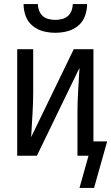

<svg xmlns="http://www.w3.org/2000/svg" viewBox="-20 -760 543 937"><path d="M250 -600Q220 -600 191 -607.5Q162 -615 139 -634Q116 -653 105.5 -681.5Q95 -710 95 -740H165Q165 -724 171 -708Q177 -692 189 -681.5Q201 -671 217.5 -667Q234 -663 250 -663Q266 -663 282.5 -667Q299 -671 311 -681.5Q323 -692 329 -708Q335 -724 335 -740H405Q405 -710 394.5 -681.5Q384 -653 361 -634Q338 -615 309 -607.5Q280 -600 250 -600ZM368 157 412 0H358V-208Q358 -263 361.5 -318Q365 -373 368 -429L160 0H64V-520H142V-312Q142 -257 138.5 -202Q135 -147 132 -91L340 -520H436V-70H503L439 157Z"/></svg>

Font: HulyMono
Style: Regular
Weight: 400
Monospace: yes
Designer: Belleve Invis
Foundry: Belleve Invis
Version: Version 33.2.5; ttfautohint (v1.8.4)